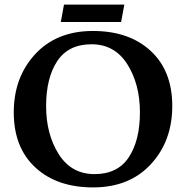

<svg xmlns="http://www.w3.org/2000/svg" viewBox="-20 -801 811 837"><path d="M386 16Q228 16 134 -71Q40 -158 40 -311Q40 -464 133.5 -565Q227 -666 385 -666Q543 -666 637 -579Q731 -492 731 -339Q731 -186 637.5 -85Q544 16 386 16ZM379 -608Q278 -608 229.5 -534.5Q181 -461 181 -338.5Q181 -216 236 -129Q291 -42 392 -42Q493 -42 541.5 -115.5Q590 -189 590 -311.5Q590 -434 535 -521Q480 -608 379 -608ZM245 -705 259 -781H522L508 -705Z"/></svg>

Font: Buenard
Style: Bold
Weight: 700
Foundry: FontFuror
Version: Version 1.002 2011